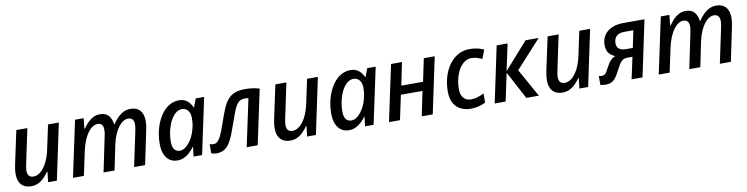

<svg xmlns="http://www.w3.org/2000/svg" viewBox="-18 -1179 7073 1819"><g transform="rotate(-10 3518.0 -269.5)"><path d="M180 10Q140 10 111.5 -6Q83 -22 68 -53Q53 -84 53 -128Q53 -150 56 -173Q59 -196 64 -221L132 -539H238L168 -207Q164 -187 161.5 -171Q159 -155 159 -142Q159 -111 173 -94Q187 -77 218 -77Q250 -77 282.5 -102Q315 -127 343 -178.5Q371 -230 388 -309L437 -539H541L427 0H343L354 -100H350Q331 -73 306.5 -47.5Q282 -22 251 -6Q220 10 180 10Z M582 0 697 -539H780L769 -439H774Q793 -467 816.5 -492Q840 -517 870 -533Q900 -549 938 -549Q991 -549 1019 -518Q1047 -487 1054 -432H1058Q1078 -463 1103.5 -489.5Q1129 -516 1160.5 -532.5Q1192 -549 1231 -549Q1291 -549 1322.5 -513Q1354 -477 1354 -412Q1354 -389 1351 -367Q1348 -345 1343 -322L1276 0H1170L1240 -331Q1244 -352 1246.5 -368Q1249 -384 1249 -398Q1249 -428 1235 -445Q1221 -462 1192 -462Q1170 -462 1146 -447.5Q1122 -433 1100.5 -405Q1079 -377 1061 -335Q1043 -293 1031 -238L982 0H876L945 -331Q950 -352 952 -368Q954 -384 954 -396Q954 -428 941 -445Q928 -462 899 -462Q877 -462 853.5 -448Q830 -434 808 -405Q786 -376 767.5 -332.5Q749 -289 736 -230L687 0Z M1585 10Q1546 10 1515 -10Q1484 -30 1465.5 -71Q1447 -112 1447 -174Q1447 -232 1458.5 -287Q1470 -342 1492 -389.5Q1514 -437 1544.5 -473Q1575 -509 1614 -529Q1653 -549 1697 -549Q1731 -549 1755 -537Q1779 -525 1796 -504.5Q1813 -484 1824 -460H1828L1858 -539H1939L1824 0H1742L1753 -91H1750Q1729 -63 1704.5 -40Q1680 -17 1650.5 -3.5Q1621 10 1585 10ZM1625 -77Q1657 -77 1687.5 -103Q1718 -129 1742.5 -172.5Q1767 -216 1779 -269Q1786 -296 1788 -320Q1790 -344 1790 -364Q1790 -407 1769 -434.5Q1748 -462 1711 -462Q1685 -462 1661 -446.5Q1637 -431 1617.5 -403.5Q1598 -376 1584 -339.5Q1570 -303 1562 -261.5Q1554 -220 1554 -176Q1554 -126 1572.5 -101.5Q1591 -77 1625 -77Z M1962 8Q1947 8 1934.5 5.5Q1922 3 1912 -1L1913 -90Q1922 -87 1929.5 -85Q1937 -83 1947 -83Q1969 -83 1984.5 -95.5Q2000 -108 2014 -133Q2028 -158 2042 -195Q2056 -232 2073 -281Q2096 -349 2117 -398.5Q2138 -448 2165.5 -480.5Q2193 -513 2233.5 -529Q2274 -545 2335 -545Q2373 -545 2409 -539.5Q2445 -534 2471 -525L2359 0H2253L2350 -454Q2344 -456 2335.5 -457Q2327 -458 2317 -458Q2279 -458 2255.5 -437.5Q2232 -417 2212.5 -370.5Q2193 -324 2166 -244Q2146 -186 2127.5 -139.5Q2109 -93 2087 -60Q2065 -27 2035 -9.5Q2005 8 1962 8Z M2672 10Q2632 10 2603.5 -6Q2575 -22 2560 -53Q2545 -84 2545 -128Q2545 -150 2548 -173Q2551 -196 2556 -221L2624 -539H2730L2660 -207Q2656 -187 2653.5 -171Q2651 -155 2651 -142Q2651 -111 2665 -94Q2679 -77 2710 -77Q2742 -77 2774.5 -102Q2807 -127 2835 -178.5Q2863 -230 2880 -309L2929 -539H3033L2919 0H2835L2846 -100H2842Q2823 -73 2798.5 -47.5Q2774 -22 2743 -6Q2712 10 2672 10Z M3235 10Q3196 10 3165 -10Q3134 -30 3115.5 -71Q3097 -112 3097 -174Q3097 -232 3108.5 -287Q3120 -342 3142 -389.5Q3164 -437 3194.5 -473Q3225 -509 3264 -529Q3303 -549 3347 -549Q3381 -549 3405 -537Q3429 -525 3446 -504.5Q3463 -484 3474 -460H3478L3508 -539H3589L3474 0H3392L3403 -91H3400Q3379 -63 3354.5 -40Q3330 -17 3300.5 -3.5Q3271 10 3235 10ZM3275 -77Q3307 -77 3337.5 -103Q3368 -129 3392.5 -172.5Q3417 -216 3429 -269Q3436 -296 3438 -320Q3440 -344 3440 -364Q3440 -407 3419 -434.5Q3398 -462 3361 -462Q3335 -462 3311 -446.5Q3287 -431 3267.5 -403.5Q3248 -376 3234 -339.5Q3220 -303 3212 -261.5Q3204 -220 3204 -176Q3204 -126 3222.5 -101.5Q3241 -77 3275 -77Z M3622 0 3737 -539H3842L3797 -320H4006L4052 -539H4157L4043 0H3937L3986 -236H3778L3728 0Z M4409 10Q4355 10 4312 -11.5Q4269 -33 4245 -76.5Q4221 -120 4221 -187Q4221 -246 4233 -299Q4245 -352 4268 -397.5Q4291 -443 4324.5 -477.5Q4358 -512 4400.5 -530.5Q4443 -549 4494 -549Q4532 -549 4566.5 -541.5Q4601 -534 4630 -520L4598 -436Q4577 -445 4551.5 -453.5Q4526 -462 4496 -462Q4466 -462 4440 -447.5Q4414 -433 4393 -407.5Q4372 -382 4358 -348.5Q4344 -315 4336 -275Q4328 -235 4328 -193Q4328 -155 4340 -129.5Q4352 -104 4374 -90.5Q4396 -77 4426 -77Q4461 -77 4491 -87Q4521 -97 4551 -112V-24Q4522 -9 4487 0.5Q4452 10 4409 10Z M4639 0 4753 -539H4858L4803 -282L5031 -539H5157L4913 -271L5064 0H4943L4801 -267L4744 0Z M5291 10Q5251 10 5222.5 -6Q5194 -22 5179 -53Q5164 -84 5164 -128Q5164 -150 5167 -173Q5170 -196 5175 -221L5243 -539H5349L5279 -207Q5275 -187 5272.5 -171Q5270 -155 5270 -142Q5270 -111 5284 -94Q5298 -77 5329 -77Q5361 -77 5393.5 -102Q5426 -127 5454 -178.5Q5482 -230 5499 -309L5548 -539H5652L5538 0H5454L5465 -100H5461Q5442 -73 5417.5 -47.5Q5393 -22 5362 -6Q5331 10 5291 10Z M5705 7Q5690 7 5677 5Q5664 3 5655 -1L5656 -86Q5662 -84 5668.5 -82.5Q5675 -81 5683 -81Q5699 -81 5710.5 -88Q5722 -95 5731.5 -110Q5741 -125 5753 -150Q5765 -173 5777.5 -191.5Q5790 -210 5805.5 -223Q5821 -236 5842 -244Q5815 -254 5796.5 -270.5Q5778 -287 5769 -310.5Q5760 -334 5760 -363Q5760 -403 5774.5 -435.5Q5789 -468 5816.5 -491Q5844 -514 5883.5 -526.5Q5923 -539 5973 -539H6175L6061 0H5956L6001 -209H5952Q5923 -209 5904.5 -195.5Q5886 -182 5872.5 -158.5Q5859 -135 5842 -103Q5825 -69 5807 -44Q5789 -19 5765.5 -6Q5742 7 5705 7ZM5951 -291H6019L6053 -455H5963Q5933 -455 5911 -444.5Q5889 -434 5877 -413.5Q5865 -393 5865 -364Q5865 -325 5888.5 -308Q5912 -291 5951 -291Z M6217 0 6332 -539H6415L6404 -439H6409Q6428 -467 6451.5 -492Q6475 -517 6505 -533Q6535 -549 6573 -549Q6626 -549 6654 -518Q6682 -487 6689 -432H6693Q6713 -463 6738.5 -489.5Q6764 -516 6795.5 -532.5Q6827 -549 6866 -549Q6926 -549 6957.5 -513Q6989 -477 6989 -412Q6989 -389 6986 -367Q6983 -345 6978 -322L6911 0H6805L6875 -331Q6879 -352 6881.5 -368Q6884 -384 6884 -398Q6884 -428 6870 -445Q6856 -462 6827 -462Q6805 -462 6781 -447.5Q6757 -433 6735.5 -405Q6714 -377 6696 -335Q6678 -293 6666 -238L6617 0H6511L6580 -331Q6585 -352 6587 -368Q6589 -384 6589 -396Q6589 -428 6576 -445Q6563 -462 6534 -462Q6512 -462 6488.5 -448Q6465 -434 6443 -405Q6421 -376 6402.5 -332.5Q6384 -289 6371 -230L6322 0Z"/></g></svg>

Font: Noto Sans Display Medium
Style: Italic
Weight: 500
Italic angle: -12°
Designer: Monotype Design Team
Foundry: Monotype Imaging Inc.
Version: Version 2.003